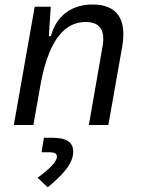

<svg xmlns="http://www.w3.org/2000/svg" viewBox="-20 -547 626 840"><path d="M40.5 0H126L160.2 -192.9C199.2 -384.8 269.5 -450.7 355 -450.7C417.5 -450.7 440.9 -414.6 428.7 -344.2L368.7 0H454.1L514.2 -340.3C536.1 -463.4 492.7 -527.3 384.3 -527.3C292.5 -527.3 226.1 -477.1 202.6 -388.7H193.8L202.1 -517.6H131.8ZM188.5 272.5C248 223.1 300.3 172.4 300.3 117.2C300.3 74.7 270.5 55.7 209 55.7H172.4L161.6 119.1H194.8C218.3 119.1 229 125 229 137.7C229 161.1 196.3 192.4 144.5 230.5Z"/></svg>

Font: Cascadia Code SemiLight
Style: Italic
Weight: 350
Italic angle: -10°
Monospace: yes
Designer: Aaron Bell
Foundry: Saja Typeworks
Version: Version 2404.023